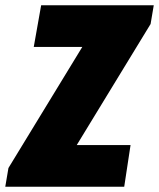

<svg xmlns="http://www.w3.org/2000/svg" viewBox="-52 -708 603 728"><path d="M-32 0 -20 -71 260 -530H76L104 -688H531L519 -617L239 -158H443L419 0Z"/></svg>

Font: Archivo ExtraCondensed Black
Style: Italic
Weight: 900
Width: 2
Italic angle: -10°
Designer: Hector Gatti
Foundry: Omnibus-Type
Version: Version 2.001